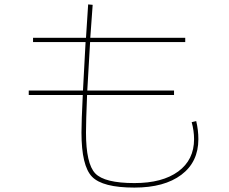

<svg xmlns="http://www.w3.org/2000/svg" viewBox="-20 -811 1040 871"><path d="M129.9 -620.1V-639.6H370.1Q377.9 -759.8 379.9 -791L400.4 -789.1Q397.5 -747.1 389.6 -639.6H820.3V-620.1H388.7Q377 -419.9 376 -400.4H769.5V-379.9H375Q370.1 -259.8 370.1 -210Q370.1 -68.4 412.1 -24.4Q454.1 19.5 589.8 19.5Q716.8 19.5 788.6 -33.2Q860.4 -85.9 860.4 -179.7Q860.4 -216.8 849.6 -256.8L870.1 -261.7Q879.9 -220.7 879.9 -179.7Q879.9 -76.2 802.7 -18.1Q725.6 40 589.8 40Q445.3 40 397.5 -9.3Q349.6 -58.6 349.6 -210Q349.6 -259.8 355.5 -379.9H110.4V-400.4H356.4Q361.3 -499 368.2 -620.1Z"/></svg>

Font: Mgen+ 1mn thin
Style: Regular
Weight: 100
Designer: [Source Han Sans]
Ryoko NISHIZUKA  (kana & ideographs); Paul D. Hunt (Latin, Greek & Cyrillic); Wenlong ZHANG  (bopomofo
Version: Version 1.059.20150602